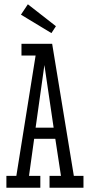

<svg xmlns="http://www.w3.org/2000/svg" viewBox="-20 -875 419 895"><path d="M237.8 -228H139.2L115.2 -55.2H168V0H9.8V-55.2H56.2L146 -616.2H80.1V-670.9H223.1L324.2 -55.2H369.1V0H210.9V-55.2H264.2ZM146 -279.8H230L187 -571.8ZM109.9 -855 240.7 -752.9 219.7 -720.7 77.6 -806.6Z"/></svg>

Font: Stint Ultra Condensed
Style: Regular
Weight: 400
Width: 1
Designer: Astigmatic (AOETI)
Foundry: Astigmatic (AOETI)
Version: Version 1.000